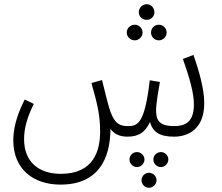

<svg xmlns="http://www.w3.org/2000/svg" viewBox="-20 -642 1051 909"><path d="M675 -548C695 -548 711 -564 711 -584C711 -605 695 -622 675 -622C654 -622 637 -605 637 -584C637 -564 654 -548 675 -548ZM618 -451C638 -451 655 -468 655 -488C655 -508 638 -525 618 -525C597 -525 580 -508 580 -488C580 -468 597 -451 618 -451ZM732 -451C752 -451 769 -468 769 -488C769 -508 752 -525 732 -525C711 -525 695 -508 695 -488C695 -468 711 -451 732 -451ZM266 232C445 232 502 111 503 -32C519 -10 543 5 583 5C634 5 666 -13 690 -64C704 -17 735 5 804 5C869 5 947 -29 947 -154C947 -221 922 -307 896 -382L846 -363C878 -271 898 -202 898 -147C898 -61 853 -45 805 -45C732 -45 719 -74 719 -120C719 -154 731 -218 737 -254L689 -262C665 -52 630 -45 584 -45C539 -45 517 -65 496 -134C487 -166 482 -187 463 -263L413 -249C438 -158 454 -104 454 -19C454 68 426 181 268 181C166 181 94 127 94 17C94 -35 109 -88 140 -150L97 -171C51 -81 43 -18 43 23C43 158 137 232 266 232ZM742 78C722 78 706 94 706 113C706 132 722 149 742 149C761 149 777 132 777 113C777 94 761 78 742 78ZM628 78C609 78 593 94 593 113C593 132 609 149 628 149C648 149 664 132 664 113C664 94 648 78 628 78ZM685 176C666 176 650 192 650 211C650 231 666 247 685 247C705 247 721 231 721 211C721 192 705 176 685 176Z"/></svg>

Font: Noto Sans Arabic UI Cn Lt
Style: Regular
Weight: 300
Width: 3
Designer: Monotype Design Team, Nadine Chahine and Nizar Qandah
Foundry: Monotype Imaging Inc.
Version: Version 2.010